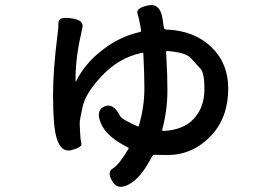

<svg xmlns="http://www.w3.org/2000/svg" viewBox="-20 -640 1040 742"><path d="M489 66Q438 100 415 62Q392 25 415.5 11.5Q439 -2 476 -64Q479 -68 475 -70Q396 -109 373 -157Q347 -211 382 -228Q417 -245 444 -192Q450 -179 511 -152Q516 -150 517 -155Q538 -227 538 -300Q538 -329 537 -358L534 -432Q534 -437 529 -436Q438 -417 370 -343Q309 -277 299 -226Q293 -196 290.5 -184.5Q288 -173 288 -161.5Q288 -150 290 -121Q291 -99 294.5 -85Q298 -71 257 -60Q216 -49 199 -106Q185 -151 185 -273Q185 -370 202 -503Q206 -531 206 -554Q207 -577 257 -569Q307 -562 298 -531Q297 -526 291 -498Q271 -408 272 -327Q272 -322 274 -326Q310 -398 380 -450Q446 -500 520 -516Q526 -517 525 -523L522 -542Q517 -570 511 -589Q506 -609 552 -619Q599 -629 608 -568L613 -534Q614 -526 622 -526Q731 -522 798 -457Q862 -395 862 -298Q862 -187 797 -117Q726 -41 628 -41Q597 -41 576 -42Q571 -42 565 -31Q529 39 489 66ZM607 -139Q606 -134 611 -134Q688 -137 729 -181Q770 -225 770 -296Q770 -357 756 -373Q736 -395 716 -417Q697 -437 627 -443Q622 -443 622 -438L626 -352Q627 -321 627 -290Q627 -215 607 -139Z"/></svg>

Font: Resource Han Rounded KR Medium
Style: Regular
Weight: 500
Designer: Cyano Hao (round all glyphs); Ryoko NISHIZUKA 西塚涼子 (kana, bopomofo & ideographs); Paul D. Hunt (Latin, Greek & Cyrillic)
Foundry: Cyano Hao
Version: 0.990